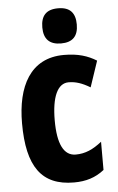

<svg xmlns="http://www.w3.org/2000/svg" viewBox="-55 -872 524 854"><g transform="rotate(-5 207.0 -445.0)"><path d="M237 -834C184 -834 160 -807 160 -755C160 -703 186 -677 237 -677C289 -677 314 -703 314 -755C314 -806 291 -834 237 -834ZM241 -56C294 -56 337 -69 376 -100V-226C337 -195 302 -179 259 -179C206 -179 179 -233 179 -338C179 -444 206 -502 255 -502C287 -502 316 -492 351 -471L390 -587C351 -611 308 -625 245 -625C94 -625 33 -502 33 -338C33 -145 96 -56 241 -56Z"/></g></svg>

Font: Noto Sans Malayalam UI ExtraCondensed ExtraBold
Style: Regular
Weight: 800
Width: 2
Designer: Jelle Bosma - Monotype Design Team
Foundry: Monotype Imaging Inc.
Version: Version 2.104